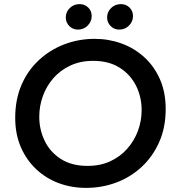

<svg xmlns="http://www.w3.org/2000/svg" viewBox="-20 -902 848 934"><path d="M398 12Q328 12 266 -11Q204 -34 156.5 -78.5Q109 -123 81.5 -186Q54 -249 54 -329Q54 -417 84 -487.5Q114 -558 168 -608.5Q222 -659 292 -686Q362 -713 441 -713Q509 -713 571 -690.5Q633 -668 681.5 -624Q730 -580 758 -516.5Q786 -453 786 -372Q786 -282 754.5 -211Q723 -140 669 -90Q615 -40 545.5 -14Q476 12 398 12ZM406 -95Q468 -95 516.5 -117.5Q565 -140 599 -178.5Q633 -217 651 -265.5Q669 -314 669 -366Q669 -431 641.5 -485.5Q614 -540 561.5 -573Q509 -606 433 -606Q371 -606 322 -583Q273 -560 239.5 -521.5Q206 -483 188.5 -434.5Q171 -386 171 -334Q171 -272 197 -217.5Q223 -163 275.5 -129Q328 -95 406 -95ZM560 -758Q535 -758 518 -775.5Q501 -793 501 -817Q501 -844 520.5 -863Q540 -882 568 -882Q593 -882 610 -865.5Q627 -849 627 -824Q627 -797 607.5 -777.5Q588 -758 560 -758ZM359 -758Q334 -758 317 -775.5Q300 -793 300 -817Q300 -844 319.5 -863Q339 -882 367 -882Q392 -882 409 -865.5Q426 -849 426 -824Q426 -797 406.5 -777.5Q387 -758 359 -758Z"/></svg>

Font: MuseoModerno Medium
Style: Italic
Weight: 500
Italic angle: -9°
Designer: Pablo Cosgaya, Héctor Gatti, Marcela Romero, and the Authors of The MuseoModerno Project.
Foundry: Omnibus-Type Team
Version: Version 1.003